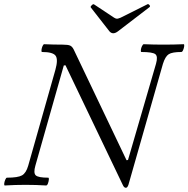

<svg xmlns="http://www.w3.org/2000/svg" viewBox="-27 -878 895 912"><path d="M571 14Q562 14 556 0L284 -568L276 -567L141 -91Q131 -56 143 -45Q155 -34 202 -34Q206 -34 205 -24.5Q204 -15 200.5 -6Q197 3 192 3Q143 0 94 0Q46 0 -4 3Q-8 3 -7 -6Q-6 -15 -2 -24.5Q2 -34 6 -34Q58 -34 77.5 -45Q97 -56 107 -91L236 -546Q250 -596 237 -613.5Q224 -631 173 -631Q169 -631 170 -640.5Q171 -650 175 -659Q179 -668 183 -668Q205 -667 226.5 -666.5Q248 -666 270 -666Q296 -666 306 -661.5Q316 -657 323 -643L574 -117L581 -118L714 -575Q724 -610 711 -620.5Q698 -631 645 -631Q641 -631 642 -640.5Q643 -650 647.5 -659Q652 -668 656 -668Q679 -667 703 -666.5Q727 -666 750 -666Q774 -666 797.5 -666.5Q821 -667 845 -668Q849 -668 848 -659Q847 -650 843 -640.5Q839 -631 834 -631Q791 -631 774.5 -620.5Q758 -610 747 -575L583 0Q578 14 571 14ZM511 -720Q501 -720 493 -729L404 -843Q402 -847 409 -853.5Q416 -860 420 -857L515 -794Q523 -789 529 -789Q533 -789 546 -794L674 -858Q678 -860 683 -854Q688 -848 683 -844L533 -729Q521 -720 511 -720Z"/></svg>

Font: Junicode
Style: Italic
Weight: 400
Italic angle: -11°
Designer: Peter S. Baker
Version: Version 2.100; ttfautohint (v1.8.4)